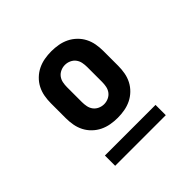

<svg xmlns="http://www.w3.org/2000/svg" viewBox="-133 -824 767 767"><g transform="rotate(-45 250.0 -441.0)"><path d="M250 -317Q230 -317 210.5 -320.5Q191 -324 173.5 -332.5Q156 -341 141.5 -355Q127 -369 118 -386.5Q109 -404 105.5 -423.5Q102 -443 102 -463V-547Q102 -567 105.5 -586.5Q109 -606 118 -623.5Q127 -641 141.5 -655Q156 -669 173.5 -677.5Q191 -686 210.5 -689.5Q230 -693 250 -693Q270 -693 289.5 -689.5Q309 -686 326.5 -677.5Q344 -669 358.5 -655Q373 -641 382 -623.5Q391 -606 394.5 -586.5Q398 -567 398 -547V-463Q398 -443 394.5 -423.5Q391 -404 382 -386.5Q373 -369 358.5 -355Q344 -341 326.5 -332.5Q309 -324 289.5 -320.5Q270 -317 250 -317ZM250 -394Q263 -394 275 -399.5Q287 -405 294.5 -415Q302 -425 304.5 -437.5Q307 -450 307 -463V-547Q307 -560 304.5 -572.5Q302 -585 294.5 -595Q287 -605 275 -610.5Q263 -616 250 -616Q237 -616 225 -610.5Q213 -605 205.5 -595Q198 -585 195.5 -572.5Q193 -560 193 -547V-463Q193 -450 195.5 -437.5Q198 -425 205.5 -415Q213 -405 225 -399.5Q237 -394 250 -394ZM107 -189V-247H393V-189Z"/></g></svg>

Font: Iosevka Curly Slab Extrabold
Style: Regular
Weight: 800
Monospace: yes
Designer: Belleve Invis
Foundry: Belleve Invis
Version: Version 22.1.2; ttfautohint (v1.8.4)